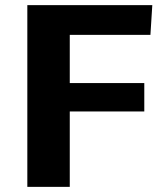

<svg xmlns="http://www.w3.org/2000/svg" viewBox="-20 -731 647 751"><path d="M86.9 0V-710.9H575.7L568.4 -594.7H252.9V-406.2H544.4V-294.9H252.9V0Z"/></svg>

Font: Comme
Style: Bold
Weight: 700
Version: Version 1.000;gftools[0.9.27]